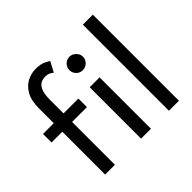

<svg xmlns="http://www.w3.org/2000/svg" viewBox="-165 -893 1085 1085"><g transform="rotate(-45 377.5 -350.0)"><path d="M14.4 -410.5H100.4V-527.8Q100.4 -590.8 121.6 -628.4Q142.9 -666.1 175.8 -683Q208.6 -700 243.1 -700Q285 -700 307.6 -688.4Q330.3 -676.8 334.6 -672.8L302.4 -612.1Q299.6 -615 286.4 -623Q273.2 -630.9 249.6 -630.9Q232.6 -630.9 216.4 -622.6Q200.1 -614.3 189.4 -590.2Q178.6 -566.1 178.6 -518.6V-410.5H297.3V-342.3H178.6V0H100.4V-342.3H14.4ZM387.6 0V-410.5H466.6V0ZM428.1 -506Q405.9 -506 390.4 -521.7Q374.8 -537.4 374.8 -559.4Q374.8 -581.6 390.5 -597.5Q406.3 -613.4 428.1 -613.4Q442.9 -613.4 455.2 -606Q467.6 -598.6 475.2 -586.6Q482.9 -574.6 482.9 -559.4Q482.9 -537.4 466.8 -521.7Q450.7 -506 428.1 -506Z M690.3 0H610.4V-688H690.3Z"/></g></svg>

Font: League Spartan Extralight
Style: Regular
Weight: 200
Foundry: The League of Moveable Type
Version: Version 2.300; ttfautohint (v1.8.3)